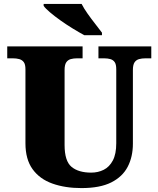

<svg xmlns="http://www.w3.org/2000/svg" viewBox="-20 -951 809 981"><path d="M396 10Q313 10 248 -13Q183 -36 146.5 -86.5Q110 -137 110 -219V-597Q110 -622 101.5 -633.5Q93 -645 78.5 -649Q64 -653 46 -653H17V-714H402V-653H373Q356 -653 341.5 -649Q327 -645 318.5 -632.5Q310 -620 310 -593V-210Q310 -128 345.5 -98.5Q381 -69 446 -69Q481 -69 510 -83.5Q539 -98 556.5 -131Q574 -164 574 -219V-597Q574 -622 566 -633.5Q558 -645 544 -649Q530 -653 512 -653H483V-714H753V-653H723Q705 -653 690.5 -649Q676 -645 667.5 -632.5Q659 -620 659 -593V-217Q659 -150 632.5 -99Q606 -48 548.5 -19Q491 10 396 10ZM411 -771Q385 -785 353 -804.5Q321 -824 290 -846Q259 -868 235.5 -888Q212 -908 203 -921V-931H397Q408 -909 427 -882Q446 -855 466.5 -829Q487 -803 501 -784V-771Z"/></svg>

Font: Noto Serif Armenian Black
Style: Regular
Weight: 900
Version: Version 2.007